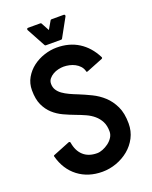

<svg xmlns="http://www.w3.org/2000/svg" viewBox="-170 -1005 890 1125"><g transform="rotate(-20 275.0 -443.0)"><path d="M265 -629Q250 -629 232 -625Q214 -621 198.5 -612Q183 -603 172.5 -590Q162 -577 162 -559Q162 -537 172.5 -520.5Q183 -504 200.5 -491.5Q218 -479 241.5 -468Q265 -457 291 -447Q328 -432 367 -413Q406 -394 437.5 -365Q469 -336 489.5 -293Q510 -250 510 -186Q510 -138 489.5 -98.5Q469 -59 435 -31Q401 -3 358 12.5Q315 28 270 28Q182 28 119.5 -19.5Q57 -67 34 -153Q32 -159 39 -161L141 -202Q145 -204 148 -202Q151 -200 152 -197Q160 -144 192 -114.5Q224 -85 278 -85Q294 -85 313 -92.5Q332 -100 349 -112.5Q366 -125 377.5 -142.5Q389 -160 389 -180Q389 -217 376 -242Q363 -267 342 -285Q321 -303 293.5 -315.5Q266 -328 236 -339Q201 -352 166.5 -368Q132 -384 105 -408.5Q78 -433 61 -469.5Q44 -506 44 -562Q44 -605 64 -639.5Q84 -674 115.5 -698Q147 -722 186.5 -735Q226 -748 265 -748Q343 -748 401 -711.5Q459 -675 494 -606Q498 -598 490 -595L390 -555Q380 -551 380 -560Q375 -578 363 -591Q351 -604 335 -612.5Q319 -621 300.5 -625Q282 -629 265 -629ZM141 -902Q139 -907 141 -910.5Q143 -914 148 -914H224Q229 -914 231 -910L258 -860Q266 -874 272.5 -885Q279 -896 287 -910Q289 -914 294 -914H370Q375 -914 377 -910.5Q379 -907 377 -902L313 -786Q311 -782 306 -782H211Q206 -782 204 -786Z"/></g></svg>

Font: RonaldsonGothic
Style: Regular
Weight: 400
Designer: Mr. Robertson for MacKellar, Smiths & Jordan Co. Philadelphia
Foundry: CAT-Fonts Peter Wiegel
Version: Version 1.000